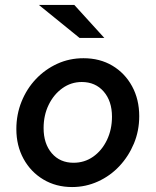

<svg xmlns="http://www.w3.org/2000/svg" viewBox="-20 -745 628 775"><path d="M271 10Q206 10 155 -20.5Q104 -51 75 -104Q46 -157 46 -224Q46 -283 67 -335Q88 -387 125 -426Q162 -465 211 -487.5Q260 -510 317 -510Q383 -510 433.5 -480Q484 -450 513 -397Q542 -344 542 -276Q542 -217 520.5 -165.5Q499 -114 462 -74.5Q425 -35 375.5 -12.5Q326 10 271 10ZM277 -88Q321 -88 356 -112.5Q391 -137 411.5 -179.5Q432 -222 432 -274Q432 -337 398.5 -375.5Q365 -414 310 -414Q267 -414 232 -389Q197 -364 176.5 -322Q156 -280 156 -228Q156 -165 189 -126.5Q222 -88 277 -88ZM301 -592 137 -725H280L401 -592Z"/></svg>

Font: Red Hat Text SemiBold
Style: Italic
Weight: 600
Italic angle: -12°
Designer: Pentagram, MCKL
Foundry: Pentagram, MCKL
Version: Version 1.023